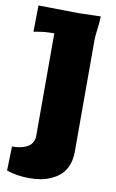

<svg xmlns="http://www.w3.org/2000/svg" viewBox="-93 -651 567 941"><g transform="rotate(10 190.0 -180.5)"><path d="M330.1 -601.1Q330.1 -580.6 325 -540.3Q319.8 -500 319.8 -480V74.2Q319.8 111.8 308.1 141.4Q296.4 170.9 277.1 189Q257.8 207 231.4 219Q205.1 231 178.5 235.6Q151.9 240.2 122.1 240.2Q58.6 240.2 8.8 222.2L12.2 102.1Q26.4 102.1 39.6 100.6Q52.7 99.1 68.1 94.5Q83.5 89.8 94.5 82.3Q105.5 74.7 112.8 61Q120.1 47.4 120.1 29.8V-480Q73.2 -480 42 -474.1L18.1 -470.2L20 -601.1L220.2 -598.1Z"/></g></svg>

Font: Zantroke
Style: Regular
Weight: 500
Foundry: gluk
Version: Version 0.36